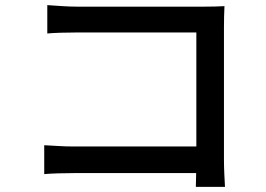

<svg xmlns="http://www.w3.org/2000/svg" viewBox="-20 -716 1040 751"><path d="M165 -696Q192 -694 224 -692Q256 -690 281 -690H778Q798 -690 821.5 -690.5Q845 -691 858 -692Q857 -675 856.5 -651.5Q856 -628 856 -608V-91Q856 -65 857.5 -33.5Q859 -2 860 15H746Q746 -2 747 -27.5Q748 -53 748 -80V-589H281Q252 -589 218 -588Q184 -587 165 -585ZM153 -148Q175 -147 206 -145Q237 -143 269 -143H807V-39H273Q243 -39 209 -38Q175 -37 153 -35Z"/></svg>

Font: Noto Sans KR Medium
Style: Regular
Weight: 500
Designer: Ryoko NISHIZUKA  (kana, bopomofo & ideographs); Paul D. Hunt (Latin, Greek & Cyrillic); Sandoll Communications , Soo-you
Foundry: Adobe
Version: Version 2.004-H2;hotconv 1.0.118;makeotfexe 2.5.65603